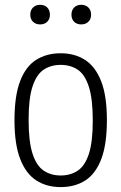

<svg xmlns="http://www.w3.org/2000/svg" viewBox="-20 -772 507 802"><path d="M233.5 9.5Q175 9.5 131.8 -18.2Q88.5 -46 64.5 -107.5Q40.5 -169 40.5 -270Q40.5 -371.5 64 -433Q87.5 -494.5 131 -522Q174.5 -549.5 233.5 -549.5Q292 -549.5 335.2 -521.8Q378.5 -494 402.5 -432.8Q426.5 -371.5 426.5 -270.5Q426.5 -169 403 -107.5Q379.5 -46 336.2 -18.2Q293 9.5 233.5 9.5ZM233.5 -39Q274.5 -39 304.8 -59.2Q335 -79.5 351.2 -129.2Q367.5 -179 367.5 -268.5Q367.5 -359.5 351 -410.2Q334.5 -461 304.5 -481Q274.5 -501 233.5 -501Q192.5 -501 162.5 -481Q132.5 -461 116 -411.2Q99.5 -361.5 99.5 -272Q99.5 -181 115.8 -130.5Q132 -80 162.2 -59.5Q192.5 -39 233.5 -39ZM319.5 -670Q301 -670 289.8 -681Q278.5 -692 278.5 -710.5Q278.5 -729.5 289.8 -740.8Q301 -752 319.5 -752Q337.5 -752 349 -740.8Q360.5 -729.5 360.5 -710.5Q360.5 -692 349 -681Q337.5 -670 319.5 -670ZM147.5 -670Q129.5 -670 118 -681Q106.5 -692 106.5 -710.5Q106.5 -729.5 118 -740.8Q129.5 -752 147.5 -752Q166 -752 177.2 -740.8Q188.5 -729.5 188.5 -710.5Q188.5 -692 177.2 -681Q166 -670 147.5 -670Z"/></svg>

Font: Encode Sans Condensed Condensed Light
Style: Regular
Weight: 300
Width: 3
Designer: Multiple Designers
Foundry: Impallari Type
Version: Version 3.000; ttfautohint (v1.8.3) -l 8 -r 50 -G 200 -x 14 